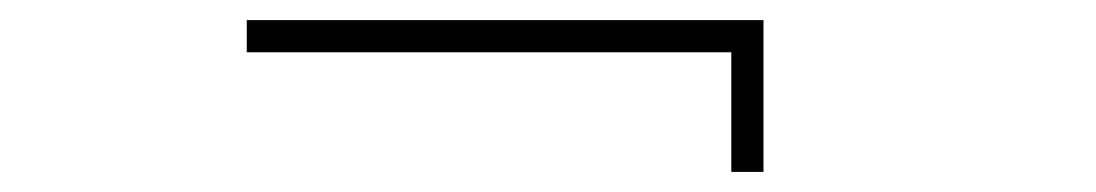

<svg xmlns="http://www.w3.org/2000/svg" viewBox="-20 -340 1090 191"><path d="M739.5 -320V-169H707.5V-288H225.5V-320Z"/></svg>

Font: League Mono Extended Thin
Style: Regular
Weight: 100
Width: 9
Designer: Tyler Finck
Foundry: The League of Moveable Type / Tyler Finck
Version: Version 2.210